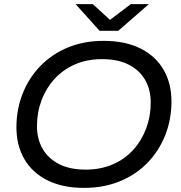

<svg xmlns="http://www.w3.org/2000/svg" viewBox="-20 -907 880 935"><path d="M389 8Q285 8 211 -29Q137 -66 98.5 -132.5Q60 -199 60 -287Q60 -374 90 -450.5Q120 -527 176 -585Q232 -643 310 -675.5Q388 -708 485 -708Q590 -708 664 -671Q738 -634 776.5 -567.5Q815 -501 815 -413Q815 -326 785 -249.5Q755 -173 699 -115Q643 -57 564.5 -24.5Q486 8 389 8ZM398 -81Q470 -81 529 -106.5Q588 -132 629 -177.5Q670 -223 692 -282Q714 -341 714 -407Q714 -470 687 -517.5Q660 -565 607 -592Q554 -619 477 -619Q404 -619 345.5 -593.5Q287 -568 245.5 -522.5Q204 -477 182 -418Q160 -359 160 -293Q160 -230 187.5 -182.5Q215 -135 267.5 -108Q320 -81 398 -81ZM465 -757 348 -887H432L552 -777H472L617 -887H705L556 -757Z"/></svg>

Font: Montserrat Thin Medium
Style: Italic
Weight: 500
Italic angle: -11.3°
Version: Version 9.000